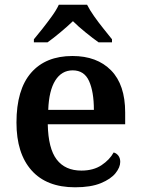

<svg xmlns="http://www.w3.org/2000/svg" viewBox="-20 -786 598 816"><path d="M299 10Q178 10 114 -62Q50 -134 50 -265Q50 -405 112 -476.5Q174 -548 288 -548Q392 -548 452 -487Q512 -426 512 -308V-258H183Q185 -155 221 -108Q257 -61 326 -61Q377 -61 411.5 -84Q446 -107 463 -138Q475 -135 483 -124.5Q491 -114 491 -98Q491 -75 471 -50Q451 -25 408.5 -7.5Q366 10 299 10ZM379 -319Q379 -396 358.5 -441.5Q338 -487 289 -487Q242 -487 215 -444Q188 -401 185 -319ZM124 -619Q140 -638 160.5 -664Q181 -690 200.5 -717Q220 -744 230 -766H350Q361 -744 380 -717Q399 -690 420 -664Q441 -638 456 -619V-606H399Q375 -623 343.5 -648.5Q312 -674 290 -696Q267 -674 236.5 -648.5Q206 -623 182 -606H124Z"/></svg>

Font: Noto Serif Malayalam SemiBold
Style: Regular
Weight: 600
Designer: Indian type Foundry, Jelle Bosma, Monotype Design Team
Foundry: Monotype Imaging Inc.
Version: Version 2.104; ttfautohint (v1.8.4.7-5d5b)